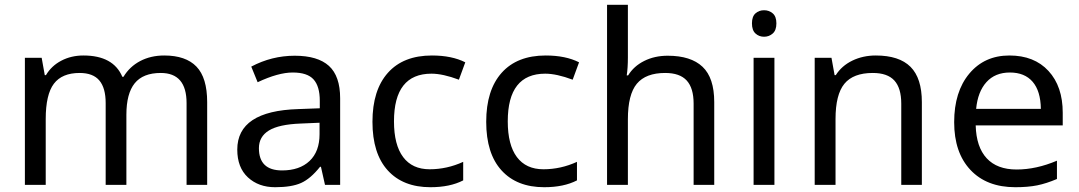

<svg xmlns="http://www.w3.org/2000/svg" viewBox="-20 -780 4554 810"><path d="M767.1 0V-345.2Q767.1 -472.2 658.2 -472.2Q583.5 -472.2 548.3 -428.7Q513.2 -385.3 513.2 -295.9V0H425.8V-345.2Q425.8 -408.7 399.2 -440.4Q372.6 -472.2 315.9 -472.2Q241.7 -472.2 207.3 -426.8Q172.9 -381.3 172.9 -277.8V0H85V-536.1H155.8L168.9 -462.9H173.8Q196.8 -502 238.5 -523.9Q280.3 -545.9 332 -545.9Q458 -545.9 496.1 -456.1H501Q526.9 -499 571.5 -522.5Q616.2 -545.9 672.9 -545.9Q763.7 -545.9 808.8 -499Q854 -452.1 854 -349.1V0Z M1169.9 -61Q1243.7 -61 1285.9 -100.8Q1328.1 -140.6 1328.1 -213.9V-262.2L1249 -258.8Q1156.7 -255.4 1114.5 -229.5Q1072.3 -203.6 1072.3 -154.8Q1072.3 -61 1169.9 -61ZM1415 -365.2V0H1351.1L1334 -76.2H1330.1Q1290 -25.9 1250.2 -8.1Q1210.4 9.8 1140.6 9.8Q1070.8 9.8 1025.9 -31.7Q981 -73.2 981 -148.9Q981 -312 1238.3 -319.8L1329.1 -323.2V-355Q1329.1 -416 1302.7 -445.1Q1276.4 -474.1 1215.1 -474.1Q1153.8 -474.1 1066.9 -433.1L1040 -499Q1126.5 -544.9 1223.4 -544.9Q1320.3 -544.9 1367.7 -502Q1415 -459 1415 -365.2Z M1800.3 -469.2Q1642.1 -469.2 1642.1 -268.1Q1642.1 -168.9 1680.7 -117.4Q1719.2 -65.9 1792.5 -65.9Q1865.7 -65.9 1934.1 -97.2V-19Q1878.4 9.8 1795.9 9.8Q1680.2 9.8 1615.7 -61.3Q1551.3 -132.3 1551.3 -266.1Q1551.3 -399.9 1616.5 -472.9Q1681.6 -545.9 1802.2 -545.9Q1886.2 -545.9 1942.9 -517.1L1916 -443.8Q1848.1 -469.2 1800.3 -469.2Z M2280.3 -469.2Q2122.1 -469.2 2122.1 -268.1Q2122.1 -168.9 2160.6 -117.4Q2199.2 -65.9 2272.5 -65.9Q2345.7 -65.9 2414.1 -97.2V-19Q2358.4 9.8 2275.9 9.8Q2160.2 9.8 2095.7 -61.3Q2031.2 -132.3 2031.2 -266.1Q2031.2 -399.9 2096.4 -472.9Q2161.6 -545.9 2282.2 -545.9Q2366.2 -545.9 2422.9 -517.1L2396 -443.8Q2328.1 -469.2 2280.3 -469.2Z M2906.2 0V-342.8Q2906.2 -408.2 2877.2 -440.2Q2848.1 -472.2 2786.1 -472.2Q2704.6 -472.2 2666.7 -426.8Q2628.9 -381.3 2628.9 -276.9V0H2541V-759.8H2628.9V-537.1Q2628.9 -493.2 2624 -461.9H2629.9Q2653.8 -501 2697.8 -522.9Q2741.7 -544.9 2796.9 -544.9Q2894.5 -544.9 2943.8 -498.3Q2993.2 -451.7 2993.2 -349.1V0Z M3167.2 -638.7Q3152.3 -652.3 3152.3 -681.4Q3152.3 -710.4 3167.2 -723.6Q3182.1 -736.8 3203.4 -736.8Q3224.6 -736.8 3240 -723.6Q3255.4 -710.4 3255.4 -681.4Q3255.4 -652.3 3240 -638.7Q3224.6 -625 3203.4 -625Q3182.1 -625 3167.2 -638.7ZM3247.1 0H3159.2V-536.1H3247.1Z M3782.2 0V-342.8Q3782.2 -408.2 3753.2 -440.2Q3724.1 -472.2 3662.1 -472.2Q3579.6 -472.2 3542.2 -426.5Q3504.9 -380.9 3504.9 -277.8V0H3417V-536.1H3487.8L3501 -462.9H3505.9Q3530.8 -502.4 3575.7 -524.2Q3620.6 -545.9 3674.8 -545.9Q3773.4 -545.9 3821.3 -498Q3869.1 -450.2 3869.1 -349.1V0Z M4098.1 -320.8H4371.1Q4370.1 -396 4336.4 -435.1Q4302.7 -474.1 4240.5 -474.1Q4178.2 -474.1 4141.6 -433.6Q4105 -393.1 4098.1 -320.8ZM4439 -102.1V-24.9Q4394.5 -5.9 4355.5 2Q4316.4 9.8 4263.2 9.8Q4142.6 9.8 4074 -63.2Q4005.4 -136.2 4005.4 -264.6Q4005.4 -393.1 4069.3 -469.5Q4133.3 -545.9 4238.3 -545.9Q4343.3 -545.9 4403.3 -480.7Q4463.4 -415.5 4463.4 -304.2V-251H4096.2Q4098.6 -159.7 4142.6 -112.3Q4186.5 -64.9 4269 -64.9Q4351.6 -64.9 4439 -102.1Z"/></svg>

Font: NotoSans
Style: Regular
Weight: 400
Designer: Monotype Design team
Foundry: Monotype Imaging Inc.
Version: Version 1.04